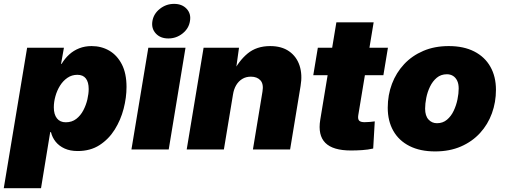

<svg xmlns="http://www.w3.org/2000/svg" viewBox="-51 -787 2657 1011"><path d="M-31.2 204.1 91.8 -535.6H285.6L270.5 -450.7H273.4Q290 -478.5 313.2 -499.8Q336.4 -521 366.2 -532.7Q396 -544.4 431.2 -544.4Q482.9 -544.4 524.4 -520.3Q565.9 -496.1 590.6 -448.2Q615.2 -400.4 615.2 -329.1Q615.2 -273.4 599.9 -214.1Q584.5 -154.8 553 -104.5Q521.5 -54.2 473.1 -22.9Q424.8 8.3 357.9 8.3Q318.4 8.3 289.3 -4.9Q260.3 -18.1 242.2 -40.5Q224.1 -63 217.3 -91.3H213.4L165 204.1ZM295.4 -143.1Q327.6 -143.1 350.6 -160.9Q373.5 -178.7 387.9 -206.3Q402.3 -233.9 409.2 -263.9Q416 -293.9 416 -318.4Q416 -354.5 401.1 -373.8Q386.2 -393.1 356.4 -393.1Q327.1 -393.1 304 -377.2Q280.8 -361.3 264.9 -335.7Q249 -310.1 240.7 -280Q232.4 -250 232.4 -221.7Q232.4 -184.6 248.8 -163.8Q265.1 -143.1 295.4 -143.1Z M641.1 0 730 -535.6H925.8L837.4 0ZM835.4 -584.5Q793.5 -584.5 769.3 -610.8Q745.1 -637.2 751.5 -675.8Q757.8 -714.4 790.8 -740.5Q823.7 -766.6 865.7 -766.6Q907.7 -766.6 931.9 -740.5Q956.1 -714.4 949.2 -675.8Q943.4 -637.2 910.4 -610.8Q877.4 -584.5 835.4 -584.5Z M1175.8 -289.1 1127.9 0H932.1L1021 -535.6H1207.5L1188 -395.5L1174.3 -401.4Q1205.1 -465.3 1252.4 -504.9Q1299.8 -544.4 1371.6 -544.4Q1432.1 -544.4 1471.4 -516.8Q1510.7 -489.3 1526.4 -441.7Q1542 -394 1531.7 -334L1476.6 0H1280.8L1331.1 -304.7Q1337.9 -344.7 1320.3 -364Q1302.7 -383.3 1270 -383.3Q1244.1 -383.3 1224.6 -371.3Q1205.1 -359.4 1192.6 -338.4Q1180.2 -317.4 1175.8 -289.1Z M1991.7 -535.6 1967.8 -391.1H1598.6L1622.6 -535.6ZM1720.2 -669.4H1916.5L1835.4 -179.7Q1832.5 -160.6 1839.8 -152.1Q1847.2 -143.6 1869.1 -143.6Q1879.4 -143.6 1897.5 -145Q1915.5 -146.5 1922.4 -147.9L1914.1 -4.9Q1886.2 1.5 1856 3.4Q1825.7 5.4 1796.9 5.4Q1701.7 5.4 1661.9 -34.9Q1622.1 -75.2 1635.3 -156.2Z M2240.2 10.3Q2161.1 10.3 2105.2 -18.1Q2049.3 -46.4 2020 -98.1Q1990.7 -149.9 1990.7 -219.7Q1990.7 -286.6 2012.9 -345.5Q2035.2 -404.3 2076.9 -449Q2118.7 -493.7 2178 -519Q2237.3 -544.4 2312 -544.4Q2390.6 -544.4 2446.3 -515.9Q2502 -487.3 2531.2 -435.5Q2560.5 -383.8 2560.5 -314Q2560.5 -249 2539.3 -190.4Q2518.1 -131.8 2476.8 -86.7Q2435.5 -41.5 2376 -15.6Q2316.4 10.3 2240.2 10.3ZM2250 -138.2Q2280.8 -138.2 2302.7 -156.7Q2324.7 -175.3 2338.1 -203.9Q2351.6 -232.4 2357.9 -263.7Q2364.3 -294.9 2364.3 -320.8Q2364.3 -345.7 2356.2 -362.3Q2348.1 -378.9 2334.2 -387.5Q2320.3 -396 2302.2 -396Q2271 -396 2249 -377.7Q2227.1 -359.4 2213.4 -331.1Q2199.7 -302.7 2193.6 -271.7Q2187.5 -240.7 2187.5 -214.8Q2187.5 -177.2 2205.3 -157.7Q2223.1 -138.2 2250 -138.2Z"/></svg>

Font: Inter 20pt Black
Style: Italic
Weight: 900
Italic angle: -9.3988°
Version: Version 4.001;git-66647c0bb